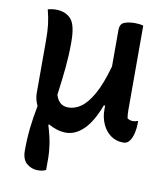

<svg xmlns="http://www.w3.org/2000/svg" viewBox="-83 -611 767 884"><g transform="rotate(10 300.0 -168.5)"><path d="M108 -539Q152 -539 177.5 -512Q203 -485 203 -405V-400Q203 -342 197.5 -285Q192 -228 182 -154Q197 -105 241 -105Q271 -105 299.5 -124.5Q328 -144 355.5 -192Q383 -240 407 -326V-496Q407 -525 427 -533Q447 -541 477 -541Q499 -541 516 -536V-142Q516 -120 519 -103Q531 -95 545 -95Q557 -95 565 -99H569V-87Q569 -66 564 -43.5Q559 -21 548 -5.5Q537 10 520 10H517Q484 10 459 -8.5Q434 -27 420.5 -57.5Q407 -88 407 -123V-143H401Q372 -65 333.5 -27Q295 11 251 11Q229 11 208 4.5Q187 -2 168 -13L165 -10Q181 42 186 78.5Q191 115 191 138V196Q183 200 174.5 202Q166 204 152 204Q124 204 101.5 185.5Q79 167 79 125Q79 70 84.5 19.5Q90 -31 101 -87Q87 -116 87 -145V-391Q87 -433 83.5 -464Q80 -495 70 -534Q80 -536 89 -537.5Q98 -539 108 -539Z"/></g></svg>

Font: Recursive Sn Csl St Med
Style: Regular
Weight: 500
Version: Version 1.079;hotconv 1.0.112;makeotfexe 2.5.65598; ttfautoh